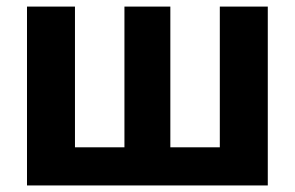

<svg xmlns="http://www.w3.org/2000/svg" viewBox="-20 -566 900 586"><path d="M62.4 -545.9H208.8V-116.4H359.8V-545.9H499.9V-116.4H650.9V-545.9H797.3V0H62.4Z"/></svg>

Font: Adwaita Sans
Style: Regular
Weight: 400
Designer: Rasmus Andersson
Foundry: rsms
Version: Version 4.001;git-9221beed3